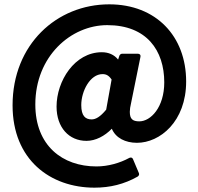

<svg xmlns="http://www.w3.org/2000/svg" viewBox="-20 -690 915 886"><path d="M38 -204C38 47 212 176 416 176C488 176 553 160 615 125C620 122 624 115 621 109L594 45C590 35 581 36 576 39C534 62 479 78 425 78C268 78 143 -18 143 -208C143 -430 307 -574 475 -574C657 -574 738 -457 738 -310C738 -194 675 -130 623 -130C592 -130 579 -141 579 -174C579 -185 581 -198 585 -215L628 -427C631 -441 619 -442 616 -442H543C538 -442 533 -438 531 -433L525 -415C507 -438 480 -449 450 -449C324 -449 241 -316 241 -198C241 -102 298 -40 379 -40C421 -40 463 -62 496 -96C514 -53 559 -31 612 -31C718 -31 839 -129 839 -314C839 -523 700 -670 484 -670C242 -670 38 -485 38 -204ZM355 -205C355 -270 396 -348 453 -348C470 -348 482 -342 495 -323L470 -184C442 -150 421 -139 403 -139C374 -139 355 -155 355 -205Z"/></svg>

Font: Falling Sky
Style: Bd
Weight: 700
Designer: Paul D. Hunt
Foundry: Adobe Systems Incorporated
Version: Version 1.02